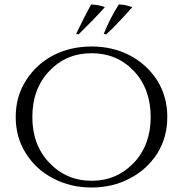

<svg xmlns="http://www.w3.org/2000/svg" viewBox="-20 -821 814 855"><path d="M330 -668C372 -709 411 -749 447 -789C447 -789 447 -789 447 -789C431 -796 411 -800 386 -801C386 -801 386 -801 386 -801C362 -758 340 -714 319 -670C319 -670 330 -668 330 -668C330 -668 330 -668 330 -668ZM453 -668C486 -698 524 -738 569 -789C569 -789 569 -789 569 -789C548 -797 528 -801 509 -801C509 -801 509 -801 509 -801C484 -762 462 -719 442 -670C442 -670 453 -668 453 -668C453 -668 453 -668 453 -668ZM218 -575C167 -548 126 -511 96 -463C65 -415 50 -361 50 -300C50 -239 65 -185 96 -137C126 -89 167 -52 218 -26C269 1 326 14 388 14C449 14 506 1 557 -26C608 -52 649 -89 680 -137C710 -185 725 -239 725 -300C725 -361 710 -415 680 -463C649 -511 608 -548 557 -575C506 -601 449 -614 388 -614C326 -614 269 -601 218 -575ZM200 -96C149 -149 124 -217 124 -300C124 -383 149 -452 200 -505C250 -558 313 -584 388 -584C463 -584 525 -558 576 -505C626 -452 651 -383 651 -300C651 -217 626 -149 576 -96C525 -43 463 -16 388 -16C313 -16 250 -43 200 -96Z"/></svg>

Font: Cinzel Utterance
Style: Regular
Weight: 500
Designer: Natanael Gama
Foundry: ""
Version: ""